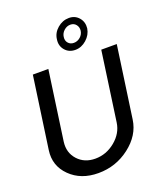

<svg xmlns="http://www.w3.org/2000/svg" viewBox="-180 -1139 1089 1268"><g transform="rotate(-20 364.5 -505.0)"><path d="M425.8 -807.1Q380.9 -807.1 354 -838.6Q327.1 -870.1 334 -914.1Q338.9 -958 375 -989Q411.1 -1020 456.1 -1020Q499 -1020 525.4 -989Q551.8 -958 546.9 -914.1Q540 -870.1 504.4 -838.6Q468.8 -807.1 425.8 -807.1ZM501 -914.1Q503.9 -939 489.5 -957Q475.1 -975.1 450 -975.1Q424.8 -975.1 404.8 -957Q384.8 -939 381.8 -914.1Q377.9 -888.2 392.6 -871.1Q407.2 -854 432.1 -854Q457 -854 477.1 -871.1Q497.1 -888.2 501 -914.1ZM291 9.8Q168.9 9.8 93.5 -64.7Q18.1 -139.2 33.2 -245.1L105 -750H213.9L145 -263.2Q135.3 -189 181.6 -137.9Q228 -86.9 304.2 -86.9Q381.3 -86.9 444.1 -138.4Q506.8 -189.9 517.1 -263.2L585.9 -750H694.8L623 -245.1Q607.9 -139.2 511 -64.7Q414.1 9.8 291 9.8Z"/></g></svg>

Font: Oakes Grotesk
Style: Medium Italic
Weight: 500
Designer: Samuel Oakes
Foundry: Samuel Oakes
Version: Version 1.0 | wf-rip DC20170320